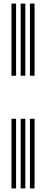

<svg xmlns="http://www.w3.org/2000/svg" viewBox="-20 -930 256 1070"><path d="M146.8 -508V-910H172.6V-508ZM43.9 -508V-910H69.6V-508ZM95.3 -508V-910H121.1V-508ZM146.8 120V-268H172.6V120ZM43.9 120V-268H69.6V120ZM95.3 120V-268H121.1V120Z"/></svg>

Font: Big Shoulders Inline Text SC Thin
Style: Regular
Weight: 100
Designer: Patric King
Foundry: XO Type Co
Version: Version 2.002